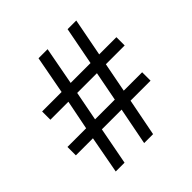

<svg xmlns="http://www.w3.org/2000/svg" viewBox="-186 -866 1018 1018"><g transform="rotate(-45 323.0 -357.0)"><path d="M620 -501H491L532 -714H467L426 -501H277L317 -714H249L209 -501H63V-439H198L165 -273H25V-210H153L114 0H180L220 -210H368L327 0H394L435 -210H585V-273H447L479 -439H620ZM412 -439 380 -273H232L264 -439Z"/></g></svg>

Font: OpenSansMMV
Style: Regular
Weight: 400
Designer: Steve Matteson
Foundry: Ascender Corporation
Version: Version 4.000